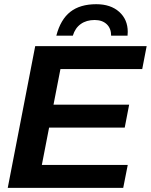

<svg xmlns="http://www.w3.org/2000/svg" viewBox="-20 -912 732 932"><path d="M600.1 -111.3 578.1 0H17.6L150.9 -688H691.9L670.4 -576.7H273.4L239.7 -403.8H606.9L585.4 -292.5H218.3L183.1 -111.3ZM447.3 -891.6Q517.1 -891.6 558.6 -854.5Q600.1 -817.4 600.1 -757.3L599.1 -738.8H519.5Q519.5 -774.4 497.8 -794.7Q476.1 -814.9 439.5 -814.9Q399.4 -814.9 372.1 -795.4Q344.7 -775.9 333.5 -738.8H253.4Q273.9 -817.4 321.3 -854.5Q368.7 -891.6 447.3 -891.6Z"/></svg>

Font: Arimo
Style: Italic
Weight: 400
Italic angle: -12°
Designer: Steve Matteson
Foundry: Monotype Imaging Inc.
Version: Version 1.33